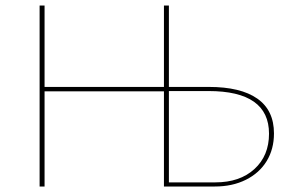

<svg xmlns="http://www.w3.org/2000/svg" viewBox="-20 -678 1076 698"><path d="M976 -193Q976 -136 949.5 -92.5Q923 -49 874 -24.5Q825 0 761 0H576V-346H142V0H124V-658H142V-362H576V-658H594V-362H739Q855 -362 915.5 -319.5Q976 -277 976 -193ZM958 -192Q958 -347 738 -347H594V-15H763Q852 -15 905 -63.5Q958 -112 958 -192Z"/></svg>

Font: Ysabeau Infant Thin
Style: Regular
Weight: 200
Designer: Christian Thalmann (Catharsis Fonts)
Version: Version 0.003